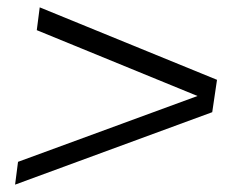

<svg xmlns="http://www.w3.org/2000/svg" viewBox="-20 -515 655 522"><path d="M570 -298 557 -210 21 -13 29 -75 517 -254 80 -433 88 -495Z"/></svg>

Font: Chivo Thin Italic
Style: Regular
Weight: 100
Italic angle: -8.05°
Designer: Hector Gatti
Foundry: Omnibus-Type
Version: Version 1.007